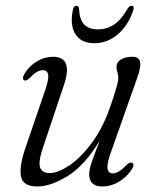

<svg xmlns="http://www.w3.org/2000/svg" viewBox="-20 -652 551 680"><path d="M447 -75.5Q458 -70.5 447.5 -53.5Q429.5 -25 401 -8.2Q372.5 8.5 343.5 8.5Q296 8.5 296 -34Q296 -52.5 305.8 -80.5Q315.5 -108.5 333.5 -154.5Q279.5 -65 219 -28.2Q158.5 8.5 113 8.5Q60.5 8.5 54.2 -28Q48 -64.5 70.5 -129.5L140 -332.5Q153.5 -372 150.5 -387.8Q147.5 -403.5 132.5 -403.5Q122.5 -403.5 111.2 -397.5Q100 -391.5 84.5 -375Q72.5 -364 66.5 -367.5Q56.5 -372 66 -389.5Q82.5 -417.5 110 -434.2Q137.5 -451 167.5 -451Q240.5 -451 206 -349.5L133.5 -133.5Q115 -80 121.8 -59.5Q128.5 -39 156 -39Q185 -39 225.8 -66.2Q266.5 -93.5 306.8 -148.2Q347 -203 374 -284.5Q390 -331.5 394.5 -349.5Q399 -367.5 399 -377.5Q399 -387.5 395.8 -396.2Q392.5 -405 392.5 -416Q392.5 -431.5 408.2 -441.2Q424 -451 449 -451Q472 -451 476 -433Q480 -415 465.5 -375L373.5 -114.5Q358 -71.5 360.8 -54.8Q363.5 -38 379.5 -38Q389 -38 400.5 -44.5Q412 -51 428.5 -68Q440.5 -79 447 -75.5ZM327 -548Q358.5 -548 384.2 -565.2Q410 -582.5 431.5 -621Q438.5 -631.5 445.5 -631.5Q456.5 -631.5 452 -616Q435 -563 397.8 -531Q360.5 -499 314 -499Q267.5 -499 247.2 -531Q227 -563 238 -616.5Q240.5 -631.5 251.5 -631.5Q259 -631.5 260 -621Q261.5 -582.5 278.2 -565.2Q295 -548 327 -548Z"/></svg>

Font: Fraunces 72pt Soft Light
Style: Italic
Weight: 300
Italic angle: -16°
Version: Version 1.000;[b76b70a41]